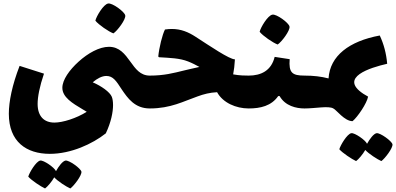

<svg xmlns="http://www.w3.org/2000/svg" viewBox="-20 -614 2242 1087"><path d="M622 -425C644 -439 694 -505 689 -527C685 -548 615 -599 592 -594C566 -590 525 -521 520 -497C538 -474 595 -435 622 -425ZM828 -186C774 -186 747 -225 718 -265C687 -308 656 -349 597 -349C542 -349 478 -313 425 -265C373 -218 333 -162 333 -117C333 -64 389 -30 448 5C456 10 464 14 471 19C412 56 335 80 288 80C230 80 193 45 193 -26C193 -65 204 -124 229 -197L91 -241C49 -133 30 -39 30 30C30 189 130 257 262 257C382 257 503 201 579 141C609 78 620 20 620 -19C620 -40 617 -56 613 -66C602 -93 554 -127 505 -148C529 -169 557 -184 582 -184C620 -184 638 -156 669 -108C703 -58 743 0 828 0C849 0 855 -33 855 -93C855 -150 850 -186 828 -186ZM351 295C334 298 312 328 297 355C288 334 227 292 208 295C184 299 146 364 140 386C158 407 211 442 235 453C248 444 273 415 287 390C307 412 355 443 378 453C398 439 444 379 441 358C437 339 371 292 351 295Z M1388 -186C1370 -186 1337 -186 1300 -193C1305 -218 1308 -245 1310 -278C1279 -278 1169 -353 1087 -406C1047 -432 1005 -450 953 -450C941 -450 928 -449 914 -447C899 -418 881 -345 876 -294L880 -290C943 -286 997 -285 1045 -266C1068 -257 1089 -246 1109 -235C1076 -228 1048 -221 1022 -215C961 -200 909 -186 828 -186C806 -186 801 -150 801 -93C801 -33 807 0 828 0C947 0 1020 -41 1098 -68C1133 -81 1168 -90 1209 -92C1242 -32 1316 0 1388 0C1409 0 1415 -33 1415 -93C1415 -150 1410 -186 1388 -186Z M1552 -362C1574 -376 1624 -442 1619 -464C1615 -485 1545 -536 1522 -531C1496 -527 1455 -458 1450 -434C1468 -411 1525 -372 1552 -362ZM1704 -186C1634 -186 1614 -202 1620 -279L1535 -292C1516 -214 1458 -186 1388 -186C1366 -186 1361 -150 1361 -93C1361 -33 1367 0 1388 0C1454 0 1516 -14 1555 -70H1563C1595 -14 1657 0 1704 0C1725 0 1731 -33 1731 -93C1731 -150 1726 -186 1704 -186Z M2064 -67 2037 -83C1897 -176 2076 -231 2172 -253C2167 -311 2153 -364 2130 -413C1957 -381 1848 -298 1840 -170C1798 -181 1754 -186 1704 -186C1682 -186 1677 -150 1677 -93C1677 -33 1683 0 1704 0C1766 0 1840 -16 1867 0C1885 8 1930 72 1976 72C2005 48 2057 -29 2064 -67ZM2202 203C2198 184 2132 137 2112 140C2095 143 2073 173 2058 200C2049 179 1988 137 1969 140C1945 144 1907 209 1901 231C1919 252 1972 287 1996 298C2009 289 2034 260 2048 235C2068 257 2116 288 2139 298C2159 284 2205 224 2202 203Z"/></svg>

Font: FilmFarsi_V5 Display
Style: Regular
Weight: 400
Designer: Borna Izadpanah
Foundry: Borna Izadpanah
Version: Version 1.000;PS 001.000;hotconv 1.0.88;makeotf.lib2.5.64775